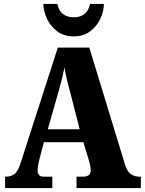

<svg xmlns="http://www.w3.org/2000/svg" viewBox="-20 -956 736 976"><path d="M6 0V-58H12Q35 -58 53 -71Q71 -84 85 -128L274 -714H434L615 -121Q625 -87 643.5 -72.5Q662 -58 687 -58H696V0H369V-58H405Q418 -58 429.5 -64.5Q441 -71 441 -90Q441 -103 437.5 -118Q434 -133 432 -140L404 -233H203L183 -157Q180 -145 175.5 -125.5Q171 -106 171 -92Q171 -76 178 -67Q185 -58 203 -58H246V0ZM223 -299H385L336 -490Q328 -519 320.5 -549.5Q313 -580 308 -613Q301 -581 293.5 -550.5Q286 -520 278 -492ZM355 -771Q305 -771 271 -796.5Q237 -822 219 -860.5Q201 -899 200 -936H272Q279 -900 301 -884Q323 -868 355 -868Q387 -868 408.5 -884Q430 -900 438 -936H508Q508 -899 490 -860.5Q472 -822 438 -796.5Q404 -771 355 -771Z"/></svg>

Font: Noto Serif Condensed Black
Style: Regular
Weight: 900
Width: 3
Designer: Monotype Design Team
Foundry: Monotype Imaging Inc.
Version: Version 2.015; ttfautohint (v1.8.4.7-5d5b)